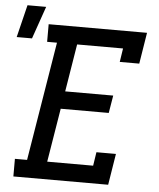

<svg xmlns="http://www.w3.org/2000/svg" viewBox="-98 -864 754 912"><g transform="rotate(5 279.0 -408.0)"><path d="M0 0V-84H58L151 -651H104V-735H573L549 -586H456L466 -651H247L210 -424H439L425 -340H196L154 -84H373L383 -149H476L452 0ZM-42 -661 -4 -816H85L31 -661Z"/></g></svg>

Font: Iosevka Etoile Medium
Style: Italic
Weight: 500
Italic angle: -9°
Designer: Belleve Invis
Foundry: Belleve Invis
Version: Version 22.1.2; ttfautohint (v1.8.4)